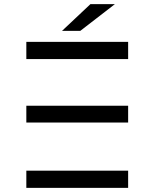

<svg xmlns="http://www.w3.org/2000/svg" viewBox="-20 -906 710 926"><path d="M107 -315H598V-396H107ZM107 -621H598V-704H107ZM107 -83H598V0H107ZM367 -757 534 -886H416L279 -757Z"/></svg>

Font: Montserrat-Alt1 Med
Style: Regular
Weight: 500
Designer: Differentunic
Foundry: Differentunic
Version: Version 7.222